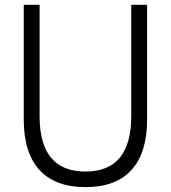

<svg xmlns="http://www.w3.org/2000/svg" viewBox="-20 -770 716 805"><path d="M338.4 14.6Q211.4 14.6 145.5 -57.4Q79.6 -129.4 79.6 -268.6V-750H146V-282.7Q146 -50.8 338.4 -50.8Q530.3 -50.8 530.3 -282.7V-750H596.7V-268.6Q596.7 -129.4 531.2 -57.4Q465.8 14.6 338.4 14.6Z"/></svg>

Font: Spartan MB
Style: Regular
Weight: 400
Designer: Matt Bailey, Mirko Velimirovic
Foundry: Matt Bailey
Version: Version 1.005